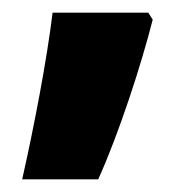

<svg xmlns="http://www.w3.org/2000/svg" viewBox="-20 -625 272 303"><path d="M15 -342H135C168 -415 203 -523 221 -594L214 -605H63C54 -531 34 -426 15 -342Z"/></svg>

Font: Noto Sans Hebrew Extra
Style: Regular
Weight: 800
Designer: Monotype Design Team
Foundry: Monotype Imaging Inc.
Version: Version 1.902